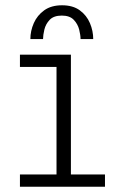

<svg xmlns="http://www.w3.org/2000/svg" viewBox="-20 -707 440 727"><path d="M55.5 0V-46.5H194V-453.5H55.5V-500H248.5V-46.5H377.5V0ZM215 -687Q256 -687 282 -668Q308 -649 320.5 -619.5Q333 -590 333 -559H285Q285 -574 279.8 -595Q274.5 -616 259.2 -632Q244 -648 214 -648Q183.5 -648 168.2 -632Q153 -616 148 -595Q143 -574 143 -559H95Q95 -590 108 -619.5Q121 -649 147.5 -668Q174 -687 215 -687Z"/></svg>

Font: Trispace SemiCondensed ExtraLight
Style: Regular
Weight: 200
Width: 4
Designer: Tyler Finck
Foundry: Etcetera Type Company
Version: Version 1.210; ttfautohint (v1.8.3)